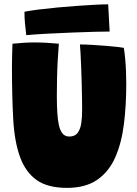

<svg xmlns="http://www.w3.org/2000/svg" viewBox="-20 -874 646 907"><path d="M296.5 13.5Q205.5 13.5 153.5 -23.2Q101.5 -60 75.5 -130Q48.5 -203 42.5 -310.8Q36.5 -418.5 36.5 -557.5Q36.5 -570.5 36.8 -583.5Q37 -596.5 37.2 -610.2Q37.5 -624 38 -638.2Q38.5 -652.5 39 -667.5Q65 -670 91.2 -671.8Q117.5 -673.5 141 -673.5Q171.5 -673.5 202.2 -671.8Q233 -670 258 -667.5Q255 -632 252.8 -591.2Q250.5 -550.5 249.5 -507.5Q248.5 -464.5 248.5 -422Q248.5 -375 250.8 -340Q253 -305 258.5 -281.5Q265 -254.5 276.8 -241.8Q288.5 -229 307.5 -229Q333.5 -229 346.5 -246Q359.5 -263 363.8 -291.5Q368 -320 368 -355Q368 -373.5 367.5 -406.2Q367 -439 366 -478.2Q365 -517.5 363.5 -555.2Q362 -593 360.5 -622.2Q359 -651.5 357.5 -664Q382 -664 415 -662Q448 -660 480.2 -657.5Q512.5 -655 536 -652.2Q559.5 -649.5 565 -648Q569 -623 571.5 -595.2Q574 -567.5 575.2 -538.2Q576.5 -509 576.5 -478.5Q576.5 -377.5 565.5 -288.5Q554.5 -199.5 524.8 -131.5Q495 -63.5 439.8 -25Q384.5 13.5 296.5 13.5ZM498 -725Q472 -725 424.8 -723.8Q377.5 -722.5 320.2 -720.2Q263 -718 206 -715Q149 -712 104 -708Q100.5 -737 98 -764Q95.5 -791 95.5 -818.5Q122.5 -824 163 -829Q203.5 -834 250.2 -838.5Q297 -843 343.2 -846.2Q389.5 -849.5 428.2 -851.5Q467 -853.5 491 -853.5Z"/></svg>

Font: Grandstander Thin Black
Style: Regular
Weight: 900
Version: Version 1.200